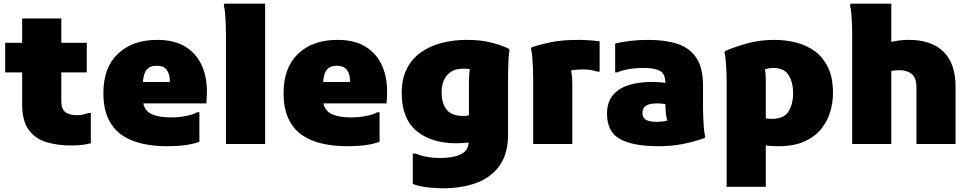

<svg xmlns="http://www.w3.org/2000/svg" viewBox="-20 -780 5260 1040"><path d="M364 8Q290 8 230 -10.5Q170 -29 135 -77.5Q100 -126 100 -216V-388H8V-548H100V-680H312V-548H450V-388H312V-232Q312 -190 333.5 -173Q355 -156 400 -156Q417 -156 432.5 -160Q448 -164 460 -168H472V-4Q448 2 423.5 5Q399 8 364 8Z M884 12Q811 12 748 -2.5Q685 -17 638.5 -49.5Q592 -82 566 -138Q540 -194 540 -276Q540 -414 619 -489Q698 -564 832 -564Q928 -564 989 -524Q1050 -484 1077.5 -415Q1105 -346 1100 -260L1098 -220H756Q766 -176 805.5 -160Q845 -144 904 -144Q949 -144 988 -152Q1027 -160 1048 -172H1060V-12Q1027 0 984.5 6Q942 12 884 12ZM828 -424Q794 -424 776 -404.5Q758 -385 754 -336H900V-340Q900 -379 883 -401.5Q866 -424 828 -424Z M1204 0V-596Q1204 -616 1203 -646Q1202 -676 1199.5 -705Q1197 -734 1192 -752L1196 -760H1416V0Z M1860 12Q1787 12 1724 -2.5Q1661 -17 1614.5 -49.5Q1568 -82 1542 -138Q1516 -194 1516 -276Q1516 -414 1595 -489Q1674 -564 1808 -564Q1904 -564 1965 -524Q2026 -484 2053.5 -415Q2081 -346 2076 -260L2074 -220H1732Q1742 -176 1781.5 -160Q1821 -144 1880 -144Q1925 -144 1964 -152Q2003 -160 2024 -172H2036V-12Q2003 0 1960.5 6Q1918 12 1860 12ZM1804 -424Q1770 -424 1752 -404.5Q1734 -385 1730 -336H1876V-340Q1876 -379 1859 -401.5Q1842 -424 1804 -424Z M2378 240Q2336 240 2289.5 234Q2243 228 2216 216V52H2232Q2256 63 2292 69.5Q2328 76 2358 76Q2399 76 2434.5 69.5Q2470 63 2493 45Q2516 27 2519 -8Q2500 -6 2483.5 -5Q2467 -4 2452 -4Q2316 -4 2236 -71Q2156 -138 2156 -276Q2156 -353 2183.5 -407.5Q2211 -462 2260 -496.5Q2309 -531 2372.5 -547.5Q2436 -564 2508 -564Q2586 -564 2643 -549Q2700 -534 2736 -516L2740 -508Q2736 -490 2734.5 -460.5Q2733 -431 2732.5 -400.5Q2732 -370 2732 -348V-52Q2732 52 2686.5 116.5Q2641 181 2561 210.5Q2481 240 2378 240ZM2372 -280Q2372 -220 2399.5 -186Q2427 -152 2488 -152Q2495 -152 2502.5 -152.5Q2510 -153 2520 -155V-320Q2520 -344 2521 -366.5Q2522 -389 2525 -406Q2517 -407 2507.5 -407.5Q2498 -408 2488 -408Q2447 -408 2421 -390Q2395 -372 2383.5 -343Q2372 -314 2372 -280Z M2868 0V-356Q2868 -376 2867 -407Q2866 -438 2863.5 -468Q2861 -498 2856 -516L2860 -524Q2905 -539 2964.5 -551.5Q3024 -564 3120 -564Q3131 -564 3161 -562.5Q3191 -561 3228 -556V-392H3216Q3180 -404 3136 -404Q3100 -404 3073 -398Q3080 -371 3080 -316V0Z M3548 12Q3410 12 3339 -26.5Q3268 -65 3268 -164Q3268 -226 3299.5 -264Q3331 -302 3385.5 -319Q3440 -336 3508 -336Q3527 -336 3546 -335Q3565 -334 3584 -331V-332Q3584 -380 3554.5 -396Q3525 -412 3468 -412Q3423 -412 3385.5 -405.5Q3348 -399 3324 -388H3312V-544Q3348 -553 3393 -558.5Q3438 -564 3492 -564Q3581 -564 3647.5 -543Q3714 -522 3751 -468Q3788 -414 3788 -316V-200Q3788 -178 3789 -147.5Q3790 -117 3792.5 -87.5Q3795 -58 3800 -40L3796 -32Q3742 -13 3681 -0.5Q3620 12 3548 12ZM3460 -168Q3460 -141 3480 -130.5Q3500 -120 3536 -120Q3551 -120 3566 -121.5Q3581 -123 3595 -127Q3589 -144 3587 -163.5Q3585 -183 3584 -216Q3562 -220 3540 -220Q3498 -220 3479 -207.5Q3460 -195 3460 -168Z M3916 232V-340Q3916 -360 3915 -390Q3914 -420 3911.5 -449Q3909 -478 3904 -496L3908 -504Q3973 -531 4037 -547.5Q4101 -564 4176 -564Q4233 -564 4289 -550.5Q4345 -537 4391 -504.5Q4437 -472 4464.5 -416Q4492 -360 4492 -276Q4492 -224 4476.5 -172.5Q4461 -121 4426.5 -79.5Q4392 -38 4335.5 -13Q4279 12 4196 12Q4178 12 4160 11Q4142 10 4128 8V232ZM4128 -336V-139Q4143 -136 4160 -136Q4226 -136 4251 -176Q4276 -216 4276 -276Q4276 -333 4252 -372.5Q4228 -412 4168 -412Q4156 -412 4144.5 -410Q4133 -408 4123 -405Q4126 -392 4127 -375.5Q4128 -359 4128 -336Z M4596 0V-596Q4596 -616 4595 -646Q4594 -676 4591.5 -705Q4589 -734 4584 -752L4588 -760H4808V-553Q4828 -558 4851.5 -561Q4875 -564 4904 -564Q5024 -564 5090 -500.5Q5156 -437 5156 -308V0H4944V-308Q4944 -359 4918 -379.5Q4892 -400 4848 -400Q4840 -400 4829 -398.5Q4818 -397 4808 -396V0Z"/></svg>

Font: Kufam Black
Style: Regular
Weight: 900
Designer: Wael Morcos, Artur Schmal
Foundry: Original Type
Version: Version 1.301; ttfautohint (v1.8.3)